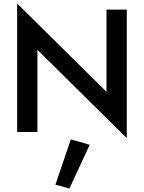

<svg xmlns="http://www.w3.org/2000/svg" viewBox="-20 -755 823 1098"><path d="M589 -700V-230L78 -735V0H194V-470L705 35V-700ZM385 42 297 301 377 323 493 73Z"/></svg>

Font: Jost Medium
Style: Regular
Weight: 500
Version: Version 3.710